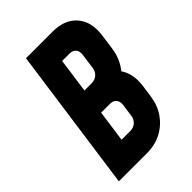

<svg xmlns="http://www.w3.org/2000/svg" viewBox="-220 -847 943 943"><g transform="rotate(-45 252.0 -375.0)"><path d="M35 0 140 -750H325Q408.5 -750 452 -700Q495.5 -650 484 -565L473 -485Q464 -420 425.5 -373.5Q442 -350 448.5 -318.8Q455 -287.5 450 -250L441 -185Q433.5 -129.5 404.5 -88Q375.5 -46.5 330.8 -23.2Q286 0 230 0ZM231 -435H281Q304 -435 319.5 -448.8Q335 -462.5 338 -485L349 -565Q352 -587.5 341 -601.2Q330 -615 306 -615H256ZM189 -135H249Q272 -135 287.5 -148.8Q303 -162.5 306 -185L315 -250Q318 -272.5 307 -286.2Q296 -300 272 -300H212Z"/></g></svg>

Font: Mohave
Style: Bold Italic
Weight: 700
Italic angle: -8°
Designer: Gumpita Rahayu
Foundry: Tokotype
Version: Version 2.003; ttfautohint (v1.8.3)